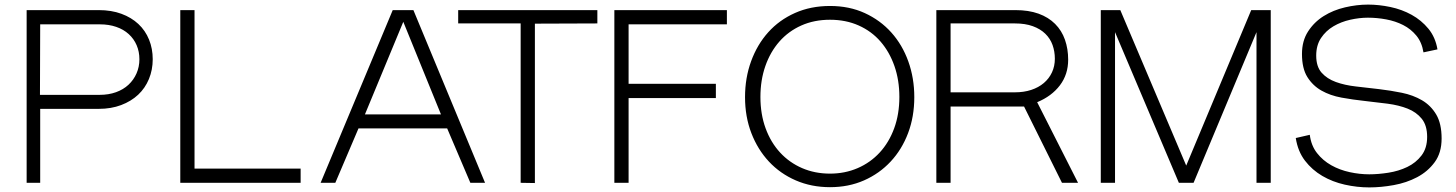

<svg xmlns="http://www.w3.org/2000/svg" viewBox="-20 -796 6340 836"><path d="M96 0V-752H410Q465 -752 508.5 -736Q552 -720 582.5 -691.5Q613 -663 629 -623.5Q645 -584 645 -538Q645 -492 628.5 -452Q612 -412 581.5 -383.5Q551 -355 507.5 -338.5Q464 -322 410 -322H155V0ZM154 -383H414Q453 -383 485 -394.5Q517 -406 539.5 -427Q562 -448 574.5 -476.5Q587 -505 587 -538Q587 -571 575 -599Q563 -627 540.5 -647.5Q518 -668 486 -679Q454 -690 415 -690H155Z M1289 -62V0H765V-752H827V-62Z M1376 0 1690 -752H1780L2092 0H2028L1927 -237H1541L1440 0ZM1736 -701 1569 -298H1900Z M2247 0V-694H1975V-752H2581V-694L2309 -693V1Z M2655 0V-752H3145V-690H2717V-431H3097V-369H2717V0Z M3224 -373Q3224 -457 3250.5 -529.5Q3277 -602 3325 -655.5Q3373 -709 3441.5 -739.5Q3510 -770 3594 -770Q3678 -770 3745.5 -739Q3813 -708 3861 -654.5Q3909 -601 3935 -528.5Q3961 -456 3961 -373Q3961 -288 3934 -216.5Q3907 -145 3858 -92.5Q3809 -40 3742 -10.5Q3675 19 3594 19Q3513 19 3445 -10.5Q3377 -40 3328 -92.5Q3279 -145 3251.5 -216.5Q3224 -288 3224 -373ZM3291 -374Q3291 -299 3313.5 -237.5Q3336 -176 3376.5 -132Q3417 -88 3472.5 -64Q3528 -40 3594 -40Q3659 -40 3714.5 -64Q3770 -88 3810.5 -132Q3851 -176 3873.5 -237.5Q3896 -299 3896 -374Q3896 -447 3874.5 -508.5Q3853 -570 3814 -615Q3775 -660 3719 -685Q3663 -710 3594 -710Q3525 -710 3469 -685Q3413 -660 3373.5 -615Q3334 -570 3312.5 -508.5Q3291 -447 3291 -374Z M4057 0V-752H4401Q4459 -752 4502 -736.5Q4545 -721 4574 -692Q4603 -663 4617 -623Q4631 -583 4631 -536Q4631 -472 4595 -424.5Q4559 -377 4496 -351L4674 0H4604L4439 -332H4119V0ZM4119 -394H4399Q4438 -394 4470 -404.5Q4502 -415 4525 -434.5Q4548 -454 4560.5 -481Q4573 -508 4573 -540Q4573 -572 4563 -600Q4553 -628 4531.5 -649Q4510 -670 4477 -682Q4444 -694 4399 -694H4119Z M4773 0V-752H4858L5145 -75L5428 -752H5513V0H5451V-656L5177 0H5113L4835 -656V0Z M5711 -554Q5711 -506 5734.5 -479.5Q5758 -453 5796.5 -439Q5835 -425 5884 -419.5Q5933 -414 5984 -408Q6035 -402 6084 -392Q6133 -382 6171.5 -359.5Q6210 -337 6233.5 -297.5Q6257 -258 6257 -193Q6257 -131 6227 -90Q6197 -49 6150.5 -24.5Q6104 0 6048.5 10Q5993 20 5942 20Q5889 20 5835.5 8Q5782 -4 5737.5 -30Q5693 -56 5662 -96.5Q5631 -137 5622 -195L5683 -209Q5689 -162 5714.5 -129.5Q5740 -97 5776.5 -76.5Q5813 -56 5856.5 -46.5Q5900 -37 5942 -37Q5981 -37 6025.5 -44Q6070 -51 6107.5 -69Q6145 -87 6169.5 -119Q6194 -151 6194 -200Q6194 -250 6170.5 -279Q6147 -308 6109 -323Q6071 -338 6022 -344.5Q5973 -351 5921.5 -356.5Q5870 -362 5821 -371Q5772 -380 5734 -401.5Q5696 -423 5672.5 -460.5Q5649 -498 5649 -561Q5649 -618 5675.5 -659Q5702 -700 5743.5 -726Q5785 -752 5836.5 -764Q5888 -776 5937 -776Q5984 -776 6034 -765.5Q6084 -755 6126.5 -731.5Q6169 -708 6199.5 -671Q6230 -634 6239 -581L6178 -568Q6171 -612 6147 -641Q6123 -670 6089.5 -687Q6056 -704 6016 -711.5Q5976 -719 5936 -719Q5899 -719 5859 -710Q5819 -701 5786 -681.5Q5753 -662 5732 -630.5Q5711 -599 5711 -554Z"/></svg>

Font: Milkman
Style: Regular
Weight: 300
Designer: Giulia Boggio / Martin Desinde
Version: Version 1.000